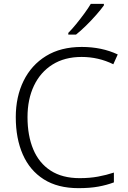

<svg xmlns="http://www.w3.org/2000/svg" viewBox="-20 -1061 663 998"><path d="M404 -765Q316 -765 253 -725.5Q190 -686 156.5 -615.5Q123 -545 123 -452Q123 -356 153 -284.5Q183 -213 243.5 -174Q304 -135 394 -135Q446 -135 489.5 -143Q533 -151 572 -164V-113Q535 -99 491 -91Q447 -83 388 -83Q280 -83 207.5 -129Q135 -175 98.5 -258Q62 -341 62 -452Q62 -558 102.5 -640.5Q143 -723 219.5 -770Q296 -817 405 -817Q509 -817 592 -778L569 -727Q492 -765 404 -765ZM520 -1033Q505 -1012 480.5 -984Q456 -956 428 -928.5Q400 -901 375 -881H335V-890Q354 -909 376 -936Q398 -963 418.5 -991Q439 -1019 452 -1041H520Z"/></svg>

Font: Noto Sans Kannada UI Light
Style: Regular
Weight: 300
Designer: Jelle Bosma - Monotype Design Team
Foundry: Monotype Imaging Inc.
Version: Version 2.005; ttfautohint (v1.8.4.7-5d5b)